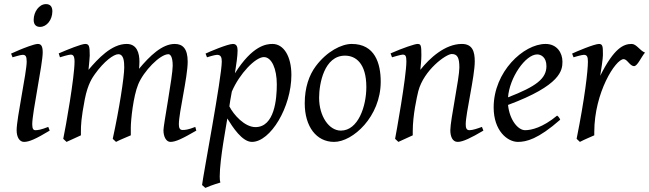

<svg xmlns="http://www.w3.org/2000/svg" viewBox="-20 -671 3161 935"><path d="M204 -651C170 -651 144 -613 144 -574C144 -548 159 -540 175 -540C208 -540 235 -575 235 -616C235 -638 225 -651 204 -651ZM164 -457C146 -457 92 -435 75 -428L34 -410L41 -392C46 -393 80 -404 90 -404C104 -404 110 -398 110 -371C110 -319 61 -95 61 -37C61 -3 75 20 97 20C122 20 154 6 222 -35L215 -53C179 -39 165 -37 152 -37C143 -37 137 -43 137 -66C137 -123 188 -359 188 -416C188 -450 178 -457 164 -457Z M288 5 304 20C320 12 363 -6 374 -12V-29C374 -61 375 -94 393 -188C408 -264 431 -294 442 -310C487 -373 534 -407 556 -407C583 -407 585 -371 585 -342C585 -296 560 -136 529 5L545 20C572 6 593 -1 617 -12V-49C617 -86 629 -202 653 -260C679 -324 759 -407 800 -407C808 -407 821 -398 821 -351C821 -300 776 -63 776 -37C776 -4 790 20 810 20C835 20 867 5 936 -35L931 -53C896 -39 881 -38 869 -38C855 -38 851 -49 851 -66C851 -123 894 -295 894 -371C894 -435 869 -457 831 -457C769 -457 709 -398 657 -336C658 -346 659 -357 659 -371C659 -412 647 -457 597 -457C523 -457 457 -385 411 -331C414 -359 417 -394 417 -401C417 -446 414 -457 395 -457C377 -457 312 -431 266 -411L272 -392C277 -394 315 -405 324 -405C335 -405 343 -400 343 -371C343 -296 300 -51 288 5Z M1328 -260C1328 -189 1317 -52 1224 -52C1171 -52 1117 -113 1097 -153C1101 -182 1100 -175 1109 -225C1146 -312 1224 -393 1265 -393C1303 -393 1328 -336 1328 -260ZM964 230 980 244C1014 229 1053 218 1053 218C1051 212 1050 201 1050 189C1050 104 1083 -65 1087 -94C1113 -52 1159 20 1207 20C1297 20 1399 -149 1399 -306C1399 -396 1362 -457 1307 -457C1277 -457 1210 -450 1124 -314C1131 -357 1137 -400 1137 -425C1137 -444 1132 -457 1114 -457C1089 -457 997 -418 981 -410L988 -392C991 -393 1026 -404 1037 -404C1056 -404 1060 -391 1060 -371C1060 -296 969 184 964 230Z M1660 -400C1713 -400 1764 -362 1764 -247C1764 -153 1724 -35 1640 -35C1582 -35 1534 -105 1534 -195C1534 -264 1559 -400 1660 -400ZM1834 -273C1834 -362 1806 -457 1693 -457C1643 -457 1572 -421 1518 -349C1485 -305 1464 -244 1464 -168C1464 -54 1521 20 1607 20C1698 20 1834 -103 1834 -273Z M1904 5 1920 20 1990 -12V-32C1990 -110 2010 -198 2017 -227C2044 -330 2152 -408 2180 -408C2208 -408 2217 -389 2217 -342C2217 -290 2173 -86 2173 -37C2173 -7 2183 20 2209 20C2234 20 2275 0 2334 -35L2327 -53C2305 -45 2282 -37 2266 -37C2251 -37 2248 -49 2248 -66C2248 -119 2292 -299 2292 -372C2292 -420 2281 -457 2229 -457C2148 -457 2073 -389 2027 -331C2029 -349 2032 -381 2032 -402C2032 -450 2030 -457 2013 -457C2001 -457 1943 -438 1882 -411L1889 -392C1893 -393 1932 -405 1941 -405C1955 -405 1959 -398 1959 -372C1959 -297 1908 -14 1904 5Z M2641 -349C2641 -288 2591 -250 2454 -197C2461 -293 2539 -406 2596 -406C2614 -406 2641 -393 2641 -349ZM2637 -457C2529 -457 2384 -321 2384 -148C2384 -33 2452 20 2502 20C2543 20 2600 7 2708 -88C2707 -92 2701 -103 2693 -108C2623 -50 2568 -37 2537 -37C2504 -37 2462 -84 2454 -160C2712 -256 2719 -329 2719 -371C2719 -414 2692 -457 2637 -457Z M3121 -415C3096 -424 3080 -457 3056 -457C3017 -457 2971 -438 2903 -302C2908 -331 2916 -387 2916 -401V-412C2916 -443 2915 -457 2897 -457C2874 -457 2782 -418 2766 -410L2773 -392C2776 -393 2813 -404 2823 -404C2839 -404 2843 -394 2843 -371C2843 -326 2828 -194 2788 5L2804 20C2827 8 2854 -3 2874 -12V-28C2874 -221 2978 -383 3017 -383C3035 -383 3047 -349 3068 -349C3084 -349 3102 -392 3121 -415Z"/></svg>

Font: Temporarium
Style: Italic
Weight: 400
Italic angle: -7°
Version: Version 1.1